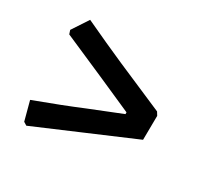

<svg xmlns="http://www.w3.org/2000/svg" viewBox="-101 -597 675 657"><g transform="rotate(30 236.0 -268.5)"><path d="M60 -65 40 -140Q148 -180 222 -211L347 -261V-268L209 -329L44 -401L39 -416L81 -480Q173 -437 246 -405Q312 -376 436 -323L444 -310L443 -215L251 -133L73 -57Z"/></g></svg>

Font: Alegreya
Style: Bold
Weight: 700
Designer: Juan Pablo del Peral
Foundry: Huerta Tipografica
Version: Version 2.008; ttfautohint (v1.8)